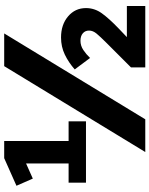

<svg xmlns="http://www.w3.org/2000/svg" viewBox="84 -814 730 939"><g transform="rotate(-90 449.5 -345.0)"><path d="M25 -290V-375H119V-583L45 -550L10 -630L145 -690H229V-375H325V-290ZM175 0 595 -690H755L335 0ZM589 0V-70L709 -190Q739 -220 754 -238Q769 -256 769 -275Q769 -294 755.5 -305.5Q742 -317 719 -317Q695 -317 674 -303Q653 -289 635 -270L579 -345Q613 -375 651.5 -393.5Q690 -412 735 -412Q798 -412 838.5 -377.5Q879 -343 879 -290Q879 -248 853.5 -212.5Q828 -177 779 -130L737 -90H889V0Z"/></g></svg>

Font: Radio Canada
Style: Regular
Weight: 400
Designer: Charles Daoud, Etienne Aubert Bonn, Alexandre Saumier Demers, Jacques Le Bailly
Foundry: Radio-Canada
Version: Version 2.104;gftools[0.9.28.dev5+ged2979d]